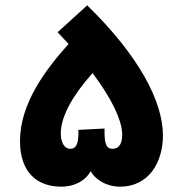

<svg xmlns="http://www.w3.org/2000/svg" viewBox="-20 -700 687 720"><path d="M591 -192C591 -320 500 -492 307 -680L196 -579C210 -564 224 -550 237 -535C152 -440 55 -313 55 -171C55 -54 119 0 209 0C264 0 303 -26 320 -58C338 -26 379 0 430 0C537 0 591 -90 591 -192ZM372 -205V-218L274 -213V-200C274 -169 269 -142 244 -142C221 -142 208 -166 208 -200C208 -265 255 -345 327 -426C400 -329 435 -252 438 -202C440 -164 428 -142 402 -142C377 -142 372 -165 372 -205Z"/></svg>

Font: Noto Sans Arabic UI Extra
Style: Regular
Weight: 800
Designer: Nadine Chahine - Monotype Design Team
Foundry: Monotype Imaging Inc.
Version: Version 1.900